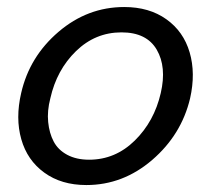

<svg xmlns="http://www.w3.org/2000/svg" viewBox="-20 -516 598 544"><path d="M224.6 8.3Q153.8 8.3 105.5 -26.9Q57.1 -62 40.3 -121.6Q23.4 -181.2 40 -252.4Q63.5 -355.5 145.8 -425.8Q228 -496.1 332 -496.1Q402.8 -496.1 451.4 -461.4Q500 -426.8 517.3 -367.7Q534.7 -308.6 518.6 -237.3Q494.1 -134.3 411.4 -63Q328.6 8.3 224.6 8.3ZM232.4 -63.5Q306.6 -63.5 361.8 -117.7Q417 -171.9 435.5 -252.4Q452.6 -326.2 424.1 -375.2Q395.5 -424.3 324.2 -424.3Q250 -424.3 195.3 -371.1Q140.6 -317.9 122.6 -237.3Q113.3 -201.7 116.5 -170.2Q119.6 -138.7 132.1 -115Q144.5 -91.3 170.4 -77.4Q196.3 -63.5 232.4 -63.5Z"/></svg>

Font: HK Grotesk Medium Legacy Italic
Style: Regular
Weight: 500
Italic angle: -13°
Designer: Alfredo Marco Pradil
Foundry: Hanken Design Co.
Version: Version 2.022;PS 002.022;hotconv 1.0.88;makeotf.lib2.5.64775